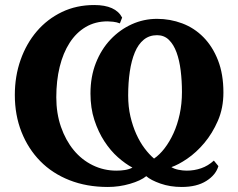

<svg xmlns="http://www.w3.org/2000/svg" viewBox="-20 -732 949 764"><path d="M849 -71Q839 -36 801 -12Q763 12 703 12Q657 12 618.5 -1.5Q580 -15 562 -31Q540 -13 497 -0.5Q454 12 409 12Q325 12 256.5 -15Q188 -42 140 -91Q92 -140 65.5 -207Q39 -274 39 -354Q39 -429 62 -494Q85 -559 126.5 -607.5Q168 -656 226 -684Q284 -712 355 -712Q440 -712 466 -662L457 -639Q444 -644 430 -645.5Q416 -647 408 -647Q359 -647 321 -624.5Q283 -602 257 -561.5Q231 -521 217.5 -466Q204 -411 204 -345Q204 -281 222.5 -227.5Q241 -174 273 -135Q305 -96 349 -74.5Q393 -53 443 -53Q461 -53 477 -55.5Q493 -58 507 -65Q479 -80 449.5 -106Q420 -132 395.5 -169.5Q371 -207 355.5 -254.5Q340 -302 340 -360Q340 -427 361.5 -481.5Q383 -536 420 -575Q457 -614 504.5 -635.5Q552 -657 605 -657Q657 -657 705 -639Q753 -621 789.5 -584Q826 -547 847.5 -492Q869 -437 869 -364Q869 -302 847 -251.5Q825 -201 793 -163Q761 -125 725 -100.5Q689 -76 662 -67Q673 -60 690 -56.5Q707 -53 723 -53Q753 -53 780.5 -62.5Q808 -72 831 -93ZM490 -352Q490 -307 499 -268.5Q508 -230 522.5 -198Q537 -166 555.5 -141.5Q574 -117 593 -101Q615 -116 635 -142Q655 -168 670.5 -202Q686 -236 695 -277.5Q704 -319 704 -366Q704 -410 699 -451Q694 -492 682.5 -523.5Q671 -555 652 -573.5Q633 -592 605 -592Q574 -592 552 -574Q530 -556 516.5 -523.5Q503 -491 496.5 -447Q490 -403 490 -352Z"/></svg>

Font: PT Serif
Style: Bold
Weight: 700
Designer: A.Korolkova, O.Umpeleva, V.Yefimov
Foundry: ParaType Ltd
Version: Version 1.000W OFL; ttfautohint (v1.6)